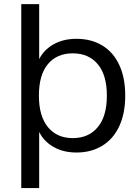

<svg xmlns="http://www.w3.org/2000/svg" viewBox="-20 -739 685 942"><path d="M84.4 -718.8H172.2V-411.9H158.2Q175.7 -476.9 228.5 -512.8Q281.2 -548.6 354.9 -548.6Q427.4 -548.6 481.6 -516Q535.8 -483.4 565.1 -420.5Q594.4 -357.7 594.4 -270.1Q594.4 -182.6 565.1 -119.8Q535.8 -56.9 481.6 -23.8Q427.4 9.3 354.9 9.3Q281.6 9.3 229.2 -26.5Q176.8 -62.3 158.9 -126H172.2V183.6H84.4ZM504.3 -270.1Q504.3 -371.1 459.5 -424.2Q414.8 -477.3 337 -477.3Q259.3 -477.3 215.1 -424.6Q170.9 -371.8 170.9 -270.1Q170.9 -168.5 215.4 -114.9Q259.9 -61.4 337 -61.4Q414.8 -61.4 459.5 -114.9Q504.3 -168.5 504.3 -270.1Z"/></svg>

Font: Min Sans VF VF
Style: Regular
Weight: 400
Designer: Jinseong-Kim, NotoSansCJK, Nunito
Foundry: Jinseong-Kim
Version: Version 1.420;Glyphs 3.1.2 (3151)